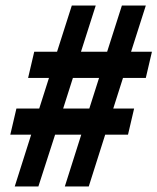

<svg xmlns="http://www.w3.org/2000/svg" viewBox="-20 -670 566 690"><path d="M33 0H118L178 -186H272L213 0H299L358 -186H440L462 -280H387L422 -390H504L526 -484H451L504 -650H418L365 -484H271L324 -650H238L185 -484H103L81 -390H156L121 -280H39L17 -186H92ZM207 -280 242 -390H336L301 -280Z"/></svg>

Font: Source Sans Pro
Style: Bold Italic
Weight: 700
Italic angle: -11°
Designer: Paul D. Hunt
Foundry: Adobe Systems Incorporated
Version: Version 3.006;hotconv 1.0.111;makeotfexe 2.5.65597